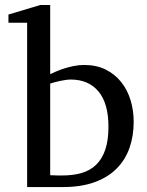

<svg xmlns="http://www.w3.org/2000/svg" viewBox="-20 -757 595 777"><path d="M521 -264.2Q521 -207.5 504.4 -159.4Q487.8 -111.3 452.9 -75.7Q418 -40 363.5 -20Q309.1 0 233.9 0H89.8V-665H14.2V-698.2L143.1 -736.8H183.1V-457Q191.9 -460.9 206.1 -467.3Q220.2 -473.6 238.5 -479.5Q256.8 -485.4 277.8 -489.7Q298.8 -494.1 320.8 -494.1Q370.1 -494.1 407.5 -475.6Q444.8 -457 470.2 -425.3Q495.6 -393.6 508.3 -351.8Q521 -310.1 521 -264.2ZM418.9 -244.1Q418.9 -338.4 378.7 -386.7Q338.4 -435.1 266.1 -435.1Q257.8 -435.1 246.6 -433.6Q235.4 -432.1 223.9 -429.7Q212.4 -427.2 201.4 -424.3Q190.4 -421.4 183.1 -418.9V-47.9Q191.4 -47.4 200.2 -47.4Q207.5 -46.9 215.8 -46.9H231.9Q276.4 -46.9 311 -57.1Q345.7 -67.4 369.6 -90.8Q393.6 -114.3 406.2 -151.9Q418.9 -189.5 418.9 -244.1Z"/></svg>

Font: BabelStone Ogham Bound
Style: Italic
Weight: 400
Italic angle: -30°
Designer: Andrew West
Foundry: BabelStone
Version: Version 2.02 March 14, 2022